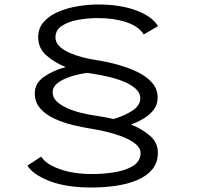

<svg xmlns="http://www.w3.org/2000/svg" viewBox="-20 -726 908 855"><path d="M386 109Q275 109 201.2 80.5Q127.5 52 102 11.5L163.5 -28.5Q184 5 245.5 27Q307 49 390.5 49Q445.5 49 494.8 40.2Q544 31.5 575 11Q606 -9.5 606 -44.5Q606 -66.5 584.5 -84.2Q563 -102 529.5 -115.5Q496 -129 458.2 -138.2Q420.5 -147.5 388 -152.5Q349.5 -158.5 305.8 -169Q262 -179.5 223 -197.2Q184 -215 159.5 -242.8Q135 -270.5 135 -310.5Q135 -355.5 175.5 -383.8Q216 -412 272.5 -427.5Q224 -446.5 187 -478.8Q150 -511 150 -560.5Q150 -600 174.2 -627.8Q198.5 -655.5 238 -672.8Q277.5 -690 324.8 -698Q372 -706 417.5 -706Q517 -706 588 -679Q659 -652 683.5 -609.5L620 -572.5Q597.5 -609 542.5 -627.2Q487.5 -645.5 416 -645.5Q372 -645.5 328.5 -637.8Q285 -630 256 -611.2Q227 -592.5 227 -559.5Q227 -537 244.5 -520Q262 -503 289.2 -491Q316.5 -479 346.5 -471.2Q376.5 -463.5 402 -459.5Q426.5 -456 461.8 -448.5Q497 -441 535.2 -428.5Q573.5 -416 607 -397.5Q640.5 -379 661.2 -352.8Q682 -326.5 682 -291.5Q682 -260.5 664.5 -237.5Q647 -214.5 619.8 -198.2Q592.5 -182 563.5 -171.5Q611.5 -152.5 647.2 -122Q683 -91.5 683 -46Q683 -2 658.5 27.8Q634 57.5 592 75.5Q550 93.5 496.8 101.2Q443.5 109 386 109ZM402.5 -211.5Q419 -209 440.2 -205.2Q461.5 -201.5 485 -196Q531.5 -209 568 -232.2Q604.5 -255.5 604.5 -288Q604.5 -313 583.2 -331.8Q562 -350.5 528.5 -363.8Q495 -377 458.2 -385.2Q421.5 -393.5 390.5 -398Q379 -399.5 367.5 -401.5Q332 -396.5 296.5 -385.5Q261 -374.5 237.8 -357Q214.5 -339.5 214.5 -314.5Q214.5 -292 232.2 -274.8Q250 -257.5 278.5 -244.8Q307 -232 339.8 -223.8Q372.5 -215.5 402.5 -211.5Z"/></svg>

Font: Trispace SemiExpanded Light
Style: Regular
Weight: 300
Width: 6
Designer: Tyler Finck
Foundry: Etcetera Type Company
Version: Version 1.210; ttfautohint (v1.8.3)